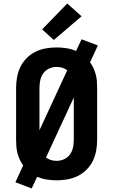

<svg xmlns="http://www.w3.org/2000/svg" viewBox="-20 -1011 640 1085"><path d="M159 54 67 19 111 -76Q100 -91 92 -108.5Q84 -126 79 -144.5Q74 -163 72.5 -182.5Q71 -202 71 -221V-514Q71 -545 76.5 -575.5Q82 -606 95.5 -633.5Q109 -661 131 -683Q153 -705 180.5 -718.5Q208 -732 238.5 -737.5Q269 -743 300 -743Q328 -743 356 -738.5Q384 -734 410 -723L441 -789L533 -754L489 -659Q500 -644 508 -626.5Q516 -609 521 -590.5Q526 -572 527.5 -552.5Q529 -533 529 -514V-221Q529 -190 523.5 -159.5Q518 -129 504.5 -101.5Q491 -74 469 -52Q447 -30 419.5 -16.5Q392 -3 361.5 2.5Q331 8 300 8Q272 8 244 3.5Q216 -1 190 -12ZM203 -275 360 -614Q347 -624 331.5 -628.5Q316 -633 300 -633Q278 -633 257.5 -623.5Q237 -614 224.5 -596.5Q212 -579 207.5 -557.5Q203 -536 203 -514ZM300 -102Q322 -102 342.5 -111.5Q363 -121 375.5 -138.5Q388 -156 392.5 -177.5Q397 -199 397 -221V-460L240 -121Q253 -111 268.5 -106.5Q284 -102 300 -102ZM284 -785 218 -845 360 -991 441 -919Z"/></svg>

Font: Iosevka Extrabold Extended
Style: Regular
Weight: 800
Width: 7
Monospace: yes
Designer: Belleve Invis
Foundry: Belleve Invis
Version: Version 32.5.0; ttfautohint (v1.8.4)